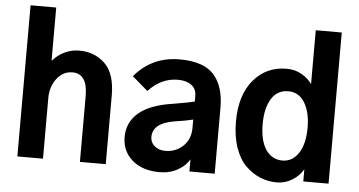

<svg xmlns="http://www.w3.org/2000/svg" viewBox="-54 -911 1920 1027"><g transform="rotate(5 905.5 -397.5)"><path d="M70.3 0V-811.5H208V-527.3H210.9Q234.4 -556.6 272 -574.7Q309.6 -592.8 351.6 -592.8Q433.6 -592.8 489.3 -539.6Q544.9 -486.3 544.9 -369.1V0H406.2V-353.5Q406.2 -473.6 325.2 -473.6Q274.4 -473.6 241.2 -430.2Q208 -386.7 208 -326.2V0Z M775.4 -166Q775.4 -137.7 797.4 -118.2Q819.3 -98.6 856.4 -98.6Q912.1 -98.6 951.2 -135.7Q990.2 -172.9 990.2 -233.4V-278.3Q951.2 -268.6 890.6 -259.8Q775.4 -241.2 775.4 -166ZM632.8 -154.3Q632.8 -233.4 692.9 -284.2Q752.9 -335 872.1 -352.5Q965.8 -368.2 990.2 -375V-405.3Q990.2 -443.4 962.9 -463.4Q935.5 -483.4 890.6 -483.4Q800.8 -483.4 732.4 -409.2L648.4 -481.4Q742.2 -592.8 889.6 -592.8Q1019.5 -592.8 1074.7 -530.8Q1129.9 -468.8 1129.9 -354.5V0H994.1V-65.4Q975.6 -31.2 933.1 -6.8Q890.6 17.6 835.9 17.6Q742.2 17.6 687.5 -30.3Q632.8 -78.1 632.8 -154.3Z M1218.8 -288.1Q1218.8 -430.7 1287.6 -511.7Q1356.4 -592.8 1464.8 -592.8Q1510.7 -592.8 1546.4 -571.8Q1582 -550.8 1601.6 -522.5V-811.5H1741.2V0H1605.5V-65.4Q1586.9 -31.2 1548.3 -6.8Q1509.8 17.6 1463.9 17.6Q1418 17.6 1376 0.5Q1334 -16.6 1297.9 -51.3Q1261.7 -85.9 1240.2 -147Q1218.8 -208 1218.8 -288.1ZM1362.3 -288.1Q1362.3 -198.2 1395 -149.9Q1427.7 -101.6 1484.4 -101.6Q1538.1 -101.6 1570.8 -151.4Q1603.5 -201.2 1603.5 -288.1Q1603.5 -371.1 1572.3 -422.4Q1541 -473.6 1484.4 -473.6Q1424.8 -473.6 1393.6 -422.9Q1362.3 -372.1 1362.3 -288.1Z"/></g></svg>

Font: Gothic A1 ExtraBold
Style: Regular
Weight: 800
Designer: HanYang I&C Co.,Ltd.
Foundry: HanYang I&C Co.,Ltd.
Version: Version 2.50